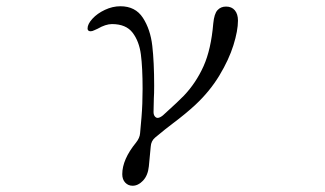

<svg xmlns="http://www.w3.org/2000/svg" viewBox="-20 -399 1040 614"><path d="M270 -299Q275 -299 282 -302.5Q289 -306 292 -307Q318 -322 338 -322Q383 -322 404 -294.5Q425 -267 430.5 -225Q436 -183 436 -115Q436 -66 432.5 -24Q429 18 428 27Q427 42 415 57Q371 111 371 158Q371 175 380.5 185Q390 195 404 195Q422 195 437.5 178.5Q453 162 456 133L462 70Q463 52 476 41Q512 11 531 -3Q575 -36 605 -64Q651 -107 681.5 -157.5Q712 -208 726.5 -254.5Q741 -301 741 -333Q741 -354 731 -366Q721 -378 703 -378Q686 -378 675.5 -366.5Q665 -355 662 -324Q655 -241 631 -187.5Q607 -134 568 -93Q555 -79 501 -30Q491 -22 484 -22Q479 -22 475 -27Q471 -32 471 -41L472 -85Q473 -98 473 -125Q473 -200 467 -252.5Q461 -305 437 -342Q413 -379 365 -379Q340 -379 315.5 -367.5Q291 -356 275.5 -339Q260 -322 260 -308Q260 -299 270 -299Z"/></svg>

Font: Hina Mincho
Style: Regular
Weight: 400
Designer: satsuyako
Foundry: satsuyako
Version: Version 1.100